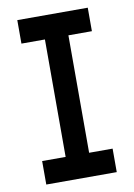

<svg xmlns="http://www.w3.org/2000/svg" viewBox="-81 -753 562 805"><g transform="rotate(-10 200.0 -350.0)"><path d="M50 0V-100H150V-600H50V-700H350V-600H250V-100H350V0Z"/></g></svg>

Font: Matrix Sans
Style: Regular
Weight: 400
Designer: Brad Neil
Version: Version 1.100